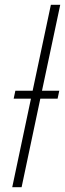

<svg xmlns="http://www.w3.org/2000/svg" viewBox="-20 -780 271 800"><path d="M31 0H70L148 -369H220L227 -402H155L231 -760H192L116 -402H44L37 -369H109Z"/></svg>

Font: Noto Sans ExtraLight
Style: Italic
Weight: 200
Italic angle: -12°
Designer: Monotype Design Team
Foundry: Monotype Imaging Inc.
Version: Version 2.013